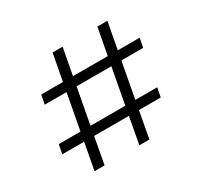

<svg xmlns="http://www.w3.org/2000/svg" viewBox="-148 -912 1166 1109"><g transform="rotate(-30 435.5 -357.5)"><path d="M517.6 -177.7H285.6L252.9 0H186L218.8 -177.7H73.2L85 -238.8H230L274.4 -476.6H128.9L140.6 -537.6H285.6L318.8 -715.3H385.7L352.5 -537.6H584.5L617.7 -715.3H684.6L651.4 -537.6H797.4L785.6 -476.6H640.1L595.7 -238.8H741.7L730 -177.7H584.5L551.8 0H484.9ZM296.9 -238.8H528.8L573.2 -476.6H341.3Z"/></g></svg>

Font: Proza Libre
Style: Regular
Weight: 400
Designer: Jasper de Waard
Foundry: Jasper de Waard
Version: Version 1.001; ttfautohint (v1.4.1.8-43bc)